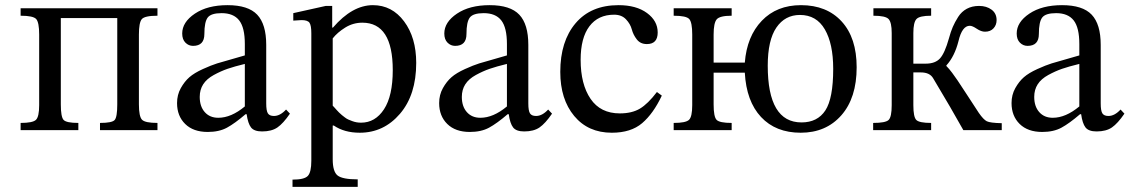

<svg xmlns="http://www.w3.org/2000/svg" viewBox="-20 -505 4383 745"><path d="M60 -444V-473H591V-444Q541 -444 530 -430.5Q519 -417 519 -371V-100Q519 -53 531 -40.5Q543 -28 591 -28V0H368V-28Q415 -28 425 -39.5Q435 -51 435 -100V-435H216V-100Q216 -52 226.5 -40Q237 -28 284 -28V0H60V-28Q107 -28 119.5 -40Q132 -52 132 -97V-371Q132 -418 120.5 -431Q109 -444 60 -444Z M937 -62H933Q891 -26 860.5 -9.5Q830 7 786 7Q730 7 698.5 -24Q667 -55 667 -105Q667 -137 681.5 -163Q696 -189 715 -205.5Q734 -222 767 -237Q800 -252 822.5 -259Q845 -266 881.5 -276Q918 -286 930 -290V-334Q930 -398 908 -426Q886 -454 840 -454Q799 -454 786 -437Q773 -420 773 -373Q773 -327 729 -327Q712 -327 699.5 -339.5Q687 -352 687 -375Q687 -419 736 -452Q785 -485 863 -485Q943 -485 978 -448Q1013 -411 1013 -331V-104Q1013 -75 1019.5 -65Q1026 -55 1043 -55Q1067 -55 1090 -80L1105 -64Q1079 -26 1056.5 -10.5Q1034 5 997 5Q966 5 954 -10.5Q942 -26 937 -62ZM930 -92V-257Q889 -247 863 -238Q837 -229 809.5 -214Q782 -199 768.5 -178Q755 -157 755 -129Q755 -92 774.5 -70Q794 -48 827 -48Q877 -48 930 -92Z M1269 -482V-398H1272Q1347 -485 1427 -485Q1501 -485 1548 -422Q1595 -359 1595 -261Q1595 -137 1532 -63.5Q1469 10 1376 10Q1316 10 1275 -18H1271V113Q1271 161 1290 176Q1309 191 1368 191V220H1115V192Q1161 192 1174.5 177.5Q1188 163 1188 119V-376Q1188 -406 1181 -416.5Q1174 -427 1150 -427Q1118 -425 1118 -425V-454L1244 -482ZM1271 -356V-95Q1272 -94 1278 -87.5Q1284 -81 1286.5 -78Q1289 -75 1295.5 -68.5Q1302 -62 1306.5 -58.5Q1311 -55 1318 -49.5Q1325 -44 1332 -41Q1339 -38 1347 -35Q1355 -32 1363.5 -30.5Q1372 -29 1381 -29Q1436 -29 1470 -81Q1504 -133 1504 -233Q1504 -417 1386 -417Q1350 -417 1319.5 -398Q1289 -379 1271 -356Z M1954 -62H1950Q1908 -26 1877.5 -9.5Q1847 7 1803 7Q1747 7 1715.5 -24Q1684 -55 1684 -105Q1684 -137 1698.5 -163Q1713 -189 1732 -205.5Q1751 -222 1784 -237Q1817 -252 1839.5 -259Q1862 -266 1898.5 -276Q1935 -286 1947 -290V-334Q1947 -398 1925 -426Q1903 -454 1857 -454Q1816 -454 1803 -437Q1790 -420 1790 -373Q1790 -327 1746 -327Q1729 -327 1716.5 -339.5Q1704 -352 1704 -375Q1704 -419 1753 -452Q1802 -485 1880 -485Q1960 -485 1995 -448Q2030 -411 2030 -331V-104Q2030 -75 2036.5 -65Q2043 -55 2060 -55Q2084 -55 2107 -80L2122 -64Q2096 -26 2073.5 -10.5Q2051 5 2014 5Q1983 5 1971 -10.5Q1959 -26 1954 -62ZM1947 -92V-257Q1906 -247 1880 -238Q1854 -229 1826.5 -214Q1799 -199 1785.5 -178Q1772 -157 1772 -129Q1772 -92 1791.5 -70Q1811 -48 1844 -48Q1894 -48 1947 -92Z M2529 -148 2548 -134Q2515 -64 2471.5 -27Q2428 10 2354 10Q2262 10 2208 -55Q2154 -120 2154 -226Q2154 -345 2213.5 -415Q2273 -485 2380 -485Q2449 -485 2490.5 -454.5Q2532 -424 2532 -379Q2532 -334 2490 -334Q2465 -334 2451 -352Q2437 -370 2431.5 -391Q2426 -412 2409 -430Q2392 -448 2363 -448Q2301 -448 2267 -403Q2233 -358 2233 -273Q2233 -178 2271.5 -121.5Q2310 -65 2385 -65Q2432 -65 2463 -83.5Q2494 -102 2529 -148Z M3088 -485Q3188 -485 3246 -421.5Q3304 -358 3304 -244Q3304 -125 3244.5 -57.5Q3185 10 3087 10Q2990 10 2933 -51Q2876 -112 2870 -223H2749V-100Q2749 -52 2760.5 -40Q2772 -28 2819 -28V0H2594V-28Q2641 -28 2653.5 -40Q2666 -52 2666 -97V-371Q2666 -418 2654.5 -431Q2643 -444 2594 -444V-473H2819V-444Q2773 -444 2761 -430Q2749 -416 2749 -371V-262H2870Q2878 -364 2936 -424.5Q2994 -485 3088 -485ZM3084 -447Q3026 -447 2992.5 -398Q2959 -349 2959 -250Q2959 -30 3090 -30Q3152 -30 3182.5 -76.5Q3213 -123 3213 -238Q3213 -335 3180.5 -391Q3148 -447 3084 -447Z M3593 -28V0H3368V-28Q3416 -28 3428 -39.5Q3440 -51 3440 -97V-377Q3440 -418 3428 -431Q3416 -444 3369 -444V-473H3593V-444Q3548 -444 3536 -431Q3524 -418 3524 -377V-258H3572Q3609 -258 3627.5 -278.5Q3646 -299 3662 -356Q3669 -382 3677 -400.5Q3685 -419 3698 -439.5Q3711 -460 3731.5 -471Q3752 -482 3779 -482Q3808 -482 3827.5 -467.5Q3847 -453 3847 -427Q3847 -408 3835 -395Q3823 -382 3802 -382Q3787 -382 3770 -393.5Q3753 -405 3743 -405Q3713 -405 3699 -345Q3684 -286 3652 -251V-249Q3663 -238 3674.5 -222.5Q3686 -207 3695.5 -193Q3705 -179 3731 -139Q3757 -99 3778 -67Q3796 -41 3809 -34.5Q3822 -28 3867 -27V0H3718Q3673 -81 3601 -201Q3588 -224 3553 -224H3524V-97Q3524 -51 3535.5 -39.5Q3547 -28 3593 -28Z M4175 -62H4171Q4129 -26 4098.5 -9.5Q4068 7 4024 7Q3968 7 3936.5 -24Q3905 -55 3905 -105Q3905 -137 3919.5 -163Q3934 -189 3953 -205.5Q3972 -222 4005 -237Q4038 -252 4060.5 -259Q4083 -266 4119.5 -276Q4156 -286 4168 -290V-334Q4168 -398 4146 -426Q4124 -454 4078 -454Q4037 -454 4024 -437Q4011 -420 4011 -373Q4011 -327 3967 -327Q3950 -327 3937.5 -339.5Q3925 -352 3925 -375Q3925 -419 3974 -452Q4023 -485 4101 -485Q4181 -485 4216 -448Q4251 -411 4251 -331V-104Q4251 -75 4257.5 -65Q4264 -55 4281 -55Q4305 -55 4328 -80L4343 -64Q4317 -26 4294.5 -10.5Q4272 5 4235 5Q4204 5 4192 -10.5Q4180 -26 4175 -62ZM4168 -92V-257Q4127 -247 4101 -238Q4075 -229 4047.5 -214Q4020 -199 4006.5 -178Q3993 -157 3993 -129Q3993 -92 4012.5 -70Q4032 -48 4065 -48Q4115 -48 4168 -92Z"/></svg>

Font: myMathFont
Style: Regular
Weight: 400
Designer: Ross Mills, John Hudson & Paul Hanslow, Tiro Typeworks Ltd; with prior portions MicroPress Inc., and Coen Hoffman. Math 
Foundry: Tiro Typeworks Ltd
Version: Version 2.13 b171